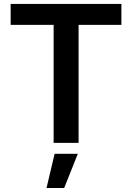

<svg xmlns="http://www.w3.org/2000/svg" viewBox="-20 -727 672 977"><path d="M34.2 -707H597.7V-600.6H379.9V0H252.9V-600.6H34.2ZM257.8 55.7H376L306.6 229.5H216.8Z"/></svg>

Font: Pretendard SemiBold
Style: Regular
Weight: 600
Designer: Base glyphs from Inter by Rasmus Andersson; Hangeul glyphs from Noto Sans CJK(Source Han Sans) by Jang Soo-young and Kan
Foundry: Kil Hyung-jin
Version: Version 1.309